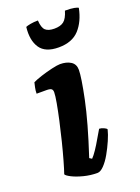

<svg xmlns="http://www.w3.org/2000/svg" viewBox="-137 -772 608 834"><g transform="rotate(-20 167.0 -355.5)"><path d="M165 0Q133 0 102 -8Q71 -16 50.5 -26.5Q30 -37 27 -44Q34 -64 44.5 -101Q55 -138 66 -182Q77 -226 86.5 -269Q96 -312 102 -345.5Q108 -379 108 -394Q108 -405 102 -409.5Q96 -414 79 -414H34Q34 -428 37 -442Q40 -456 42 -464Q56 -471 82 -479.5Q108 -488 134.5 -494Q161 -500 173 -500Q203 -500 222.5 -487.5Q242 -475 242 -449Q242 -415 222 -318.5Q202 -222 153 -73L164 -66Q174 -76 187.5 -96Q201 -116 214 -139Q227 -162 237 -178Q246 -178 257.5 -173Q269 -168 271 -163Q266 -142 254 -114.5Q242 -87 227 -60.5Q212 -34 195.5 -17Q179 0 165 0ZM194 -570Q132 -570 108 -606Q84 -642 91 -702Q97 -705 113 -708Q129 -711 148 -711Q150 -677 163 -665Q176 -653 204 -653Q232 -653 247.5 -665Q263 -677 273 -711Q301 -711 315.5 -708Q330 -705 334 -702Q322 -642 289 -606Q256 -570 194 -570Z"/></g></svg>

Font: Texturina 72pt 72pt Black
Style: Italic
Weight: 900
Italic angle: -11°
Designer: Guillermo Torres Carreño
Foundry: Omnibus-Type
Version: Version 1.002; ttfautohint (v1.8.3)